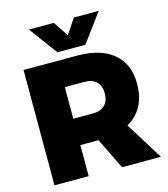

<svg xmlns="http://www.w3.org/2000/svg" viewBox="-131 -1025 988 1127"><g transform="rotate(-15 362.5 -461.0)"><path d="M59 0V-701H386Q527 -701 604.5 -636Q682 -571 682 -452Q682 -296 564 -229L706 0H470L377 -189H267V0ZM151 -922H302L363 -831L424 -922H575L448 -750H278ZM267 -349H386Q433 -349 458.5 -374Q484 -399 484 -446Q484 -492 458.5 -516.5Q433 -541 386 -541H267Z"/></g></svg>

Font: Trueno
Style: ExBd
Weight: 800
Designer: Julieta Ulanovsky
Foundry: Julieta Ulanovsky
Version: Version 3.001b